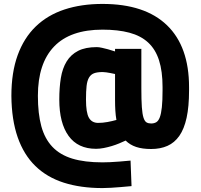

<svg xmlns="http://www.w3.org/2000/svg" viewBox="-20 -749 1025 978"><path d="M943 -288Q943 -206 930.5 -149Q918 -92 893.5 -57Q869 -22 833 -6Q797 10 750 10Q705 10 673.5 -0.5Q642 -11 620 -33Q605 -26 587 -18.5Q569 -11 549 -5Q529 1 508.5 5Q488 9 469 9Q377 9 329.5 -56.5Q282 -122 282 -242Q282 -303 290 -352Q298 -401 319.5 -436Q341 -471 378 -490Q415 -509 473 -509Q484 -509 499.5 -505.5Q515 -502 530 -498Q548 -493 566 -487V-500H700V-300Q700 -239 702.5 -203.5Q705 -168 711 -149.5Q717 -131 726.5 -125.5Q736 -120 750 -120Q765 -120 776 -126.5Q787 -133 794 -151.5Q801 -170 804.5 -203Q808 -236 808 -288V-306Q808 -386 790 -442Q772 -498 734.5 -532.5Q697 -567 639 -582.5Q581 -598 502 -598Q338 -598 255.5 -512Q173 -426 173 -261Q173 -170 190.5 -106Q208 -42 247 -1Q286 40 348.5 59Q411 78 502 78Q517 78 541 77Q565 76 588 74Q615 72 645 69L650 199Q621 202 594 204Q571 206 545.5 207.5Q520 209 502 209Q391 209 305 181.5Q219 154 160 96.5Q101 39 70 -50Q39 -139 38 -261Q38 -380 70 -468Q102 -556 162 -614Q222 -672 308 -700.5Q394 -729 502 -729Q718 -729 830.5 -620.5Q943 -512 943 -305ZM480 -123Q503 -123 527.5 -127.5Q552 -132 573 -138Q569 -161 567.5 -186Q566 -211 566 -240V-372Q553 -374 542 -377Q532 -379 521 -380.5Q510 -382 503 -382Q476 -382 459.5 -376Q443 -370 433.5 -354Q424 -338 421 -311Q418 -284 418 -242Q418 -175 433 -149Q448 -123 480 -123Z"/></svg>

Font: Panefresco 999wt
Style: Regular
Weight: 900
Version: Version 1.001